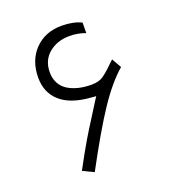

<svg xmlns="http://www.w3.org/2000/svg" viewBox="-118 -700 724 805"><g transform="rotate(-20 244.0 -297.5)"><path d="M263.7 -558.1Q208 -558.1 170.9 -527.1Q133.8 -496.1 133.8 -442.9Q133.8 -415 145.3 -393.8Q156.7 -372.6 177.2 -359.9Q197.8 -347.2 224.1 -340.8Q250.5 -334.5 281.7 -334.5Q314 -334.5 333.5 -347.7Q341.8 -353.5 350.6 -360.8Q359.4 -368.2 365.5 -374Q371.6 -379.9 381.6 -389.4Q391.6 -398.9 397.9 -404.8L422.4 -361.8Q367.2 -314.5 309.6 -228.3Q252 -142.1 168 14.6L119.1 -8.8Q139.2 -45.9 153.6 -72Q168 -98.1 184.3 -125.5Q200.7 -152.8 207.5 -163.8Q214.4 -174.8 237.3 -210.9Q260.3 -247.1 269.5 -262.2L282.7 -282.7L258.3 -284.7Q170.4 -291.5 125.5 -331.5Q80.6 -371.6 80.6 -438Q80.6 -514.6 126.7 -562.3Q172.9 -609.9 247.1 -609.9Q297.4 -609.9 334.5 -592.3L334 -545.4Q299.8 -558.1 263.7 -558.1Z"/></g></svg>

Font: Shabnam Thin FD-WOL
Style: Thin-FD-WOL
Weight: 100
Foundry: DejaVu fonts team - Redesigned by Saber Rastikerdar - Based on Vazir font
Version: Version 5.0.1